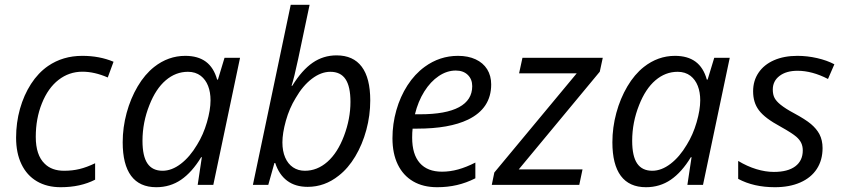

<svg xmlns="http://www.w3.org/2000/svg" viewBox="-20 -780 3548 810"><path d="M47.9 -199.2Q47.9 -262.2 64.2 -320.6Q80.6 -378.9 110.8 -425.8Q141.1 -472.7 182.6 -501.5Q245.1 -544.4 327.1 -544.4Q399.9 -544.4 459 -519.5L434.6 -453.1Q378.9 -477.5 327.6 -477.5Q271.5 -477.5 227.1 -443.1Q182.6 -408.7 156.7 -343.8Q130.9 -279.8 130.9 -202.6Q130.9 -125.5 168.5 -89.4Q198.2 -59.6 250.5 -59.6Q285.2 -59.6 315.4 -66.9Q345.7 -74.2 381.3 -91.3V-22Q319.3 9.8 236.3 9.8Q178.2 9.8 135.7 -15.1Q93.3 -40 70.6 -87.2Q47.9 -134.3 47.9 -199.2Z M497.6 -179.7Q497.6 -242.2 514.2 -303.5Q530.8 -364.7 560.8 -415.5Q590.8 -466.3 630.4 -497.6Q689.9 -544.4 761.7 -544.4Q814.9 -544.4 848.4 -519.8Q881.8 -495.1 896 -444.3H899.4L927.2 -536.1H992.7L879.9 0H814L831.5 -116.7H828.6Q790 -53.2 743.9 -21.7Q697.8 9.8 639.2 9.8Q568.8 9.8 533.2 -38.1Q497.6 -85.9 497.6 -179.7ZM811.5 -169.4Q837.9 -211.9 853 -264.2Q868.2 -316.4 868.2 -356.9Q868.2 -391.1 857.9 -417.5Q847.7 -443.8 827.1 -460Q804.7 -477.1 772.9 -477.1Q721.2 -477.1 679.2 -441.2Q637.2 -405.3 610.4 -336.9Q581.1 -263.7 581.1 -186Q581.1 -121.1 602.1 -90.3Q623 -59.6 666 -59.6Q704.6 -59.6 742.9 -88.9Q781.2 -118.2 811.5 -169.4Z M1141.1 -92.3H1137.7L1111.8 0H1046.9L1206.5 -759.8H1286.1L1237.8 -530.8Q1221.2 -452.6 1210 -418H1212.9Q1253.9 -484.4 1299.1 -515.4Q1344.2 -546.4 1399.9 -546.4Q1470.2 -546.4 1506.1 -498.5Q1542 -450.7 1542 -356.4Q1542 -293 1525.4 -231.7Q1508.8 -170.4 1478.8 -120.1Q1448.7 -69.8 1409.2 -39.1Q1350.1 8.3 1277.8 8.3Q1226.1 8.3 1191.7 -17.3Q1157.2 -43 1141.1 -92.3ZM1431.2 -206.5Q1458.5 -278.8 1458.5 -350.1Q1458.5 -415 1437.7 -446Q1417 -477.1 1373.5 -477.1Q1334.5 -477.1 1295.9 -447.8Q1257.3 -418.5 1227.5 -366.7Q1200.7 -323.2 1186 -270.5Q1171.4 -217.8 1171.4 -179.2Q1171.4 -142.6 1183.1 -115.5Q1194.8 -88.4 1216.3 -74Q1237.8 -59.6 1266.1 -59.6Q1318.4 -59.6 1361.3 -97.4Q1404.3 -135.3 1431.2 -206.5Z M1635.7 -196.8Q1635.7 -257.3 1652.1 -314.9Q1668.5 -372.6 1699 -419.9Q1729.5 -467.3 1771.5 -498Q1835 -544.4 1912.1 -544.4Q1954.6 -544.4 1986.3 -529.8Q2018.1 -515.1 2035.2 -487.8Q2052.2 -460.4 2052.2 -423.8Q2052.2 -322.8 1954.6 -275.4Q1875.5 -237.3 1739.7 -237.3H1720.7Q1718.8 -222.2 1718.8 -199.2Q1718.8 -128.9 1751 -92.3Q1783.2 -55.7 1844.7 -55.7Q1878.4 -55.7 1912.8 -65.2Q1947.3 -74.7 1985.4 -94.2V-27.8Q1946.8 -8.3 1907.5 0.7Q1868.2 9.8 1824.2 9.8Q1765.1 9.8 1722.9 -14.9Q1680.7 -39.6 1658.2 -85.9Q1635.7 -132.3 1635.7 -196.8ZM1972.2 -416.5Q1972.2 -445.8 1953.4 -464.1Q1934.6 -482.4 1902.8 -482.4Q1865.7 -482.4 1831.1 -459.2Q1796.4 -436 1770 -394Q1743.7 -352.1 1730.5 -297.9H1752Q1861.3 -297.9 1916.7 -327.9Q1972.2 -357.9 1972.2 -416.5Z M2065.4 -52.2 2413.1 -470.7H2169.9L2184.1 -536.1H2522.9L2510.3 -477.5L2168.5 -65.4H2437.5L2423.8 0H2054.7Z M2563.5 -179.7Q2563.5 -242.2 2580.1 -303.5Q2596.7 -364.7 2626.7 -415.5Q2656.7 -466.3 2696.3 -497.6Q2755.9 -544.4 2827.6 -544.4Q2880.9 -544.4 2914.3 -519.8Q2947.8 -495.1 2961.9 -444.3H2965.3L2993.2 -536.1H3058.6L2945.8 0H2879.9L2897.5 -116.7H2894.5Q2856 -53.2 2809.8 -21.7Q2763.7 9.8 2705.1 9.8Q2634.8 9.8 2599.1 -38.1Q2563.5 -85.9 2563.5 -179.7ZM2877.4 -169.4Q2903.8 -211.9 2918.9 -264.2Q2934.1 -316.4 2934.1 -356.9Q2934.1 -391.1 2923.8 -417.5Q2913.6 -443.8 2893.1 -460Q2870.6 -477.1 2838.9 -477.1Q2787.1 -477.1 2745.1 -441.2Q2703.1 -405.3 2676.3 -336.9Q2647 -263.7 2647 -186Q2647 -121.1 2668 -90.3Q2689 -59.6 2731.9 -59.6Q2770.5 -59.6 2808.8 -88.9Q2847.2 -118.2 2877.4 -169.4Z M3094.2 -25.4V-101.1Q3132.3 -78.1 3170.9 -66.4Q3209.5 -54.7 3244.6 -54.7Q3303.7 -54.7 3335.2 -78.4Q3366.7 -102.1 3366.7 -145.5Q3366.7 -163.1 3360.1 -177Q3353.5 -190.9 3339.4 -203.1Q3321.8 -218.3 3274.9 -244.6Q3239.7 -263.7 3217.3 -280.5Q3194.8 -297.4 3181.6 -314.9Q3168.9 -332 3163.1 -351.6Q3157.2 -371.1 3157.2 -395Q3157.2 -439.5 3180.2 -473.4Q3203.1 -507.3 3245.4 -525.9Q3287.6 -544.4 3344.2 -544.4Q3385.7 -544.4 3427.2 -534.9Q3468.8 -525.4 3500 -508.8L3473.1 -446.8Q3406.2 -481.4 3344.7 -481.4Q3296.9 -481.4 3268.6 -459.7Q3240.2 -438 3240.2 -402.3Q3240.2 -380.9 3247.6 -366.9Q3254.9 -353 3272.9 -338.4Q3294.9 -320.8 3329.1 -302.7Q3377.9 -276.4 3401.4 -256.6Q3424.8 -236.8 3437 -213.9Q3450.2 -188.5 3450.2 -155.3Q3450.2 -104.5 3426 -67.4Q3401.9 -30.3 3356.4 -10.3Q3311 9.8 3249 9.8Q3159.7 9.8 3094.2 -25.4Z"/></svg>

Font: Viking Open Sans
Style: Italic
Weight: 400
Italic angle: -12°
Foundry: Ascender Corporation
Version: Version 2.000